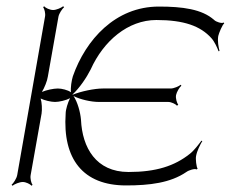

<svg xmlns="http://www.w3.org/2000/svg" viewBox="-20 -582 737 614"><path d="M17 9 20 12C26 7 42 0 53 0C63 0 77 7 81 12L84 9C80 4 76 -11 78 -22L113 -219C115 -232 114 -254 110 -267C122 -261 143 -256 156 -256C169 -256 191 -261 204 -268C197 -254 190 -232 190 -219C180 -74 245 11 383 11C458 11 525 3 576 -32C584 -38 604 -44 609 -40L612 -43C608 -47 605 -74 607 -83C610 -100 620 -119 627 -131L624 -132C616 -121 601 -101 587 -90C538 -51 479 -32 391 -32C287 -32 243 -110 239 -199C237 -223 228 -256 215 -275C236 -264 271 -256 296 -256H518C528 -256 542 -249 546 -244L550 -247C546 -252 541 -267 543 -278C545 -288 554 -303 560 -308L558 -311C552 -306 536 -299 526 -299H309C282 -299 239 -290 212 -279V-280C234 -300 257 -334 270 -360C311 -451 389 -518 480 -518C568 -518 621 -499 656 -460C666 -449 675 -429 679 -418L682 -419C679 -431 675 -450 678 -467C680 -476 691 -503 697 -507L696 -510C689 -506 671 -512 665 -518C626 -553 563 -561 488 -561C349 -561 254 -455 213 -338C209 -325 205 -301 207 -287C197 -294 178 -299 165 -299C151 -299 128 -294 114 -288C122 -301 131 -323 133 -337L167 -529C169 -539 179 -554 185 -559L182 -562C176 -557 160 -550 150 -550C139 -550 125 -557 121 -562L118 -559C122 -554 126 -539 124 -529L35 -22C33 -11 23 4 17 9ZM210 -278Z"/></svg>

Font: Armata Saber
Style: RgIta
Weight: 400
Designer: Jasper
Foundry: Cannot Into Space Fonts
Version: Version 0.970